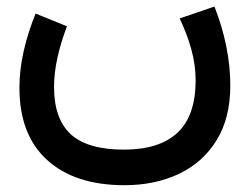

<svg xmlns="http://www.w3.org/2000/svg" viewBox="-20 -334 747 574"><path d="M517.1 -278.8 621.1 -314.5Q668.5 -193.4 668.5 -78.1Q668.5 19 627.4 85.4Q586.4 151.9 514.9 185.8Q443.4 219.7 352.1 219.7Q204.1 219.7 121.1 144.5Q38.1 69.3 38.1 -71.3Q38.1 -126 51 -182.1Q64 -238.3 86.4 -293.5L180.2 -255.4Q162.6 -209.5 152.1 -163.1Q141.6 -116.7 141.6 -73.7Q141.6 21.5 191.7 67.4Q241.7 113.3 350.6 113.3Q456.1 113.3 510.3 63Q564.5 12.7 564.9 -92.8Q564.9 -139.2 552 -186.3Q539.1 -233.4 517.1 -278.8Z"/></svg>

Font: Vazir Medium FD-WOL
Style: Medium-FD-WOL
Weight: 500
Designer: Saber Rastikerdar
Foundry: Saber Rastikerdar
Version: Version 30.0.0